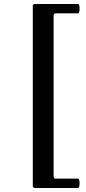

<svg xmlns="http://www.w3.org/2000/svg" viewBox="-20 -767 429 960"><path d="M144 162.1V-737.8Q144 -746.1 153.8 -747.1H368.2Q377.9 -747.1 377.9 -723.6Q377.9 -700.2 368.2 -700.2H258.1Q248 -700.2 248 -689V112Q248 118.7 249.8 122.3Q251.6 126 255.1 126H368.2Q377.9 126 377.9 149.4Q377.9 172.9 368.2 172.9H154.8Q143.6 172.9 144 162.1Z"/></svg>

Font: Junicode Two Beta VF
Style: Regular
Weight: 400
Designer: Peter S. Baker
Foundry: Briery Creek Software
Version: Version 1.031 beta; ttfautohint (v1.8.1.43-b0c9)